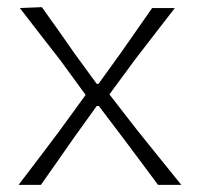

<svg xmlns="http://www.w3.org/2000/svg" viewBox="-20 -517 558 537"><path d="M32 0Q69 -48.5 93.5 -80.8Q118 -113 146 -150.5L219.5 -251.5L149.5 -347.5Q121 -384 96.2 -416Q71.5 -448 35.5 -494.5L97 -497Q124 -459.5 144.8 -430Q165.5 -400.5 188.5 -367.5L250.5 -282.5H255.5L317.5 -368.5Q340.5 -401.5 360.5 -430Q380.5 -458.5 405.5 -494.5H469Q444.5 -463 426.8 -440Q409 -417 393.2 -396.5Q377.5 -376 358.5 -351.5L286 -253L366 -150Q394.5 -114.5 421.5 -81.2Q448.5 -48 487 0H422Q397.5 -33 375.5 -62.5Q353.5 -92 328 -126L256.5 -220.5H250.5L185.5 -130Q160.5 -94 140 -64.8Q119.5 -35.5 94.5 0Z"/></svg>

Font: Commissioner Loud ExtraLight
Style: Regular
Weight: 200
Designer: Kostas Bartsokas
Foundry: Kostas Bartsokas
Version: Version 1.000; ttfautohint (v1.8.3)